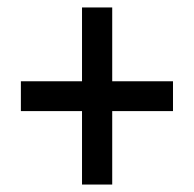

<svg xmlns="http://www.w3.org/2000/svg" viewBox="-20 -611 521 515"><path d="M281 -393H444V-313H281V-116H200V-313H36V-393H200V-591H281Z"/></svg>

Font: Noto Sans Ethiopic Condensed Medium
Style: Regular
Weight: 500
Width: 3
Designer: Monotype Design Team
Foundry: Monotype Imaging Inc.
Version: Version 2.102; ttfautohint (v1.8.4.7-5d5b)